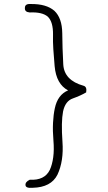

<svg xmlns="http://www.w3.org/2000/svg" viewBox="-20 -853 540 956"><path d="M133 -833Q211 -834 251 -799Q289 -763 290 -688Q290 -651 291.5 -612.5Q293 -574 295 -533Q299 -453 396 -426Q414 -421 409 -393Q382 -377 343 -363Q305 -350 294 -298Q284 -246 291 -147Q298 -51 266 17Q234 80 143 82Q108 85 107 69Q105 53 128 42Q202 46 228 -7Q240 -33 245 -70Q250 -107 246 -154Q242 -201 244 -241.5Q246 -282 253 -314Q267 -381 319 -403Q260 -434 252 -524Q248 -569 245.5 -608Q243 -647 244 -680Q245 -744 218 -770Q190 -794 128 -791Q102 -793 104 -814Q104 -835 133 -833Z"/></svg>

Font: Yomogi
Style: Regular
Weight: 400
Designer: satsuyako
Foundry: satsuyako
Version: Version 3.100